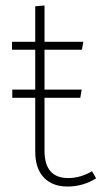

<svg xmlns="http://www.w3.org/2000/svg" viewBox="-20 -673 372 703"><path d="M317 -46 332 -20Q284 10 227 10Q172 10 140.5 -23Q109 -56 109 -119V-315H25V-345H109V-491H24V-520H109V-650L143 -653V-520H285L280 -491H143V-345H279L274 -315H143V-121Q143 -21 230 -21Q274 -21 317 -46Z"/></svg>

Font: FiraSans
Style: Regular
Weight: 200
Designer: Carrois Corporate & Edenspiekermann AG
Foundry: Carrois Corporate GbR & Edenspiekermann AG
Version: Version 3.106;PS 003.106;hotconv 1.0.70;makeotf.lib2.5.58329